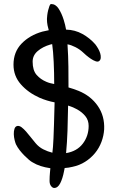

<svg xmlns="http://www.w3.org/2000/svg" viewBox="-20 -825 596 953"><path d="M216 -699Q213 -714 213 -731Q213 -737 214.5 -749.5Q216 -762 219 -774Q222 -786 225.5 -795.5Q229 -805 234 -805Q256 -805 271 -782Q286 -759 296 -727Q304 -702 308 -678Q352 -677 389 -656.5Q426 -636 453 -605Q460 -596 467 -584Q474 -572 477.5 -560Q481 -548 480 -537.5Q479 -527 472 -522Q466 -517 454.5 -521Q443 -525 430.5 -533.5Q418 -542 407.5 -551Q397 -560 392 -565Q376 -580 354.5 -591Q333 -602 315 -605Q319 -545 319.5 -493.5Q320 -442 320 -391Q345 -384 370 -374Q431 -349 465.5 -299Q500 -249 497 -183Q495 -151 483.5 -120.5Q472 -90 451.5 -65Q431 -40 402.5 -22Q374 -4 340 3Q320 8 301 9L298 24Q291 61 279 84.5Q267 108 249 108Q241 108 233.5 98.5Q226 89 226 73Q226 62 226.5 51.5Q227 41 228 31L230 10Q203 6 181.5 -1Q160 -8 142 -19Q134 -23 123.5 -32Q113 -41 101 -53Q89 -65 78 -79Q67 -93 59 -109Q56 -116 52.5 -130Q49 -144 48.5 -159Q48 -174 52 -186Q56 -198 67 -200Q77 -201 87.5 -193Q98 -185 109.5 -172Q121 -159 133 -143.5Q145 -128 157 -114Q173 -95 194.5 -84Q216 -73 240 -67Q242 -81 243 -96.5Q244 -112 245.5 -139Q247 -166 248 -208Q249 -250 251 -317Q213 -324 176 -340Q120 -365 83.5 -406.5Q47 -448 47 -504Q47 -567 87 -608.5Q127 -650 190 -668Q198 -670 206 -671.5Q214 -673 222 -675ZM308 -65Q362 -74 391 -112Q420 -150 420 -200Q420 -228 404 -248Q388 -268 363 -282Q344 -293 318 -301Q317 -232 315 -175.5Q313 -119 308 -65ZM230 -604Q192 -593 167 -571.5Q142 -550 142 -519Q142 -476 161.5 -453.5Q181 -431 210 -419Q219 -415 228.5 -412.5Q238 -410 249 -408Q249 -464 246.5 -517.5Q244 -571 239 -606Z"/></svg>

Font: Yeon Sung
Style: Regular
Weight: 400
Version: Version 1.001